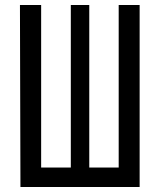

<svg xmlns="http://www.w3.org/2000/svg" viewBox="-20 -750 640 770"><path d="M62 0 60 -730H145V-78H264V-730H338V-78H456V-730H540V0Z"/></svg>

Font: JetBrainsMonoNL NFM
Style: Regular
Weight: 400
Monospace: yes
Designer: Philipp Nurullin, Konstantin Bulenkov
Foundry: JetBrains
Version: Version 2.304; ttfautohint (v1.8.4.7-5d5b);Nerd Fonts 3.3.0